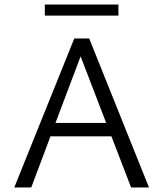

<svg xmlns="http://www.w3.org/2000/svg" viewBox="-20 -828 721 848"><path d="M503 -759H178V-808H503ZM472 -226H203L118 0H43L308 -658H374L638 0H559ZM449 -285 336 -579 225 -285Z"/></svg>

Font: Ysabeau SC
Style: Regular
Weight: 400
Designer: Christian Thalmann (Catharsis Fonts)
Version: Version 0.003